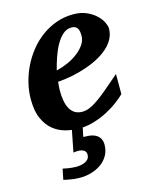

<svg xmlns="http://www.w3.org/2000/svg" viewBox="-111 -574 702 879"><g transform="rotate(-15 240.0 -134.5)"><path d="M305.7 112.8Q305.7 142.1 293 164.3Q280.3 186.5 259.5 201.2Q238.8 215.8 212.9 223.4Q187 231 160.6 231Q145 231 130.9 229.5Q116.7 228 105.5 225.6Q92.8 223.6 81.5 220.2L91.8 169.9Q102.5 172.4 113.3 174.3Q122.6 175.8 133.3 177Q144 178.2 153.8 178.2Q163.6 178.2 174.8 176.5Q186 174.8 195.8 170.4Q205.6 166 212.2 158Q218.8 149.9 218.8 137.2Q218.8 123 207.8 116.5Q196.8 109.9 181.6 109.9Q179.2 109.9 175.3 110.1Q171.4 110.4 167.5 110.8L158.7 111.8L178.7 9.8Q163.6 7.8 148.9 3.9Q116.7 -4.4 91.1 -25.4Q65.4 -46.4 49.3 -82.3Q33.2 -118.2 33.2 -173.8Q33.2 -211.9 42.7 -251Q52.2 -290 69.8 -326.2Q87.4 -362.3 112.8 -394Q138.2 -425.8 170.2 -449.2Q202.1 -472.7 240.2 -486.3Q278.3 -500 320.8 -500Q357.4 -500 384.3 -487.8Q411.1 -475.6 428.7 -458.7Q446.3 -441.9 454.6 -424.1Q462.9 -406.2 462.9 -395Q462.9 -368.7 450.9 -346.2Q439 -323.7 418 -305.2Q397 -286.6 368.9 -271.7Q340.8 -256.8 308.8 -246.1Q276.9 -235.4 242.4 -228.5Q208 -221.7 174.8 -219.2Q173.8 -210 172.9 -198.2Q171.9 -186.5 171.9 -178.2Q171.9 -152.3 175.8 -130.4Q179.7 -108.4 188.5 -92.3Q197.3 -76.2 211.7 -67.1Q226.1 -58.1 247.1 -58.1Q263.2 -58.1 279.8 -64.5Q296.4 -70.8 318.4 -85.7Q340.3 -100.6 369.6 -125Q398.9 -149.4 439.9 -185.1V-89.8Q425.3 -75.7 401.9 -57.9Q378.4 -40 348.6 -24.4Q318.8 -8.8 284.7 1.5Q257.8 9.8 229.5 11.7L220.7 54.2Q222.2 54.7 224.1 54.7Q226.6 55.2 234.9 55.2Q250 55.2 262.9 58.6Q275.9 62 285.4 69.1Q294.9 76.2 300.3 87.2Q305.7 98.1 305.7 112.8ZM333 -396Q333 -404.8 331.8 -413.3Q330.6 -421.9 326.9 -428.7Q323.2 -435.5 316.2 -439.7Q309.1 -443.8 297.9 -443.8Q274.4 -443.8 256.1 -427.2Q237.8 -410.6 223.6 -385Q209.5 -359.4 199.2 -328.9Q189 -298.3 182.1 -271Q208 -276.9 234.9 -288.6Q261.7 -300.3 283.4 -316.7Q305.2 -333 319.1 -353Q333 -373 333 -396Z"/></g></svg>

Font: Charis SIL Phon
Style: Bold Italic
Weight: 700
Italic angle: -11°
Foundry: SIL International
Version: Version 5.000